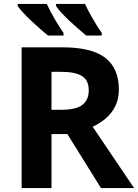

<svg xmlns="http://www.w3.org/2000/svg" viewBox="-20 -954 700 974"><path d="M297.9 -713.9Q443.4 -713.9 513.7 -661.1Q583 -607.4 583 -500Q583 -451.7 564.5 -414.6Q546.9 -378.9 515.6 -352.5Q485.8 -327.6 450.2 -311L660.2 0H492.2L321.8 -273.9H241.2V0H89.8V-713.9ZM287.1 -589.8H241.2V-397H290Q365.2 -397 397.5 -421.9Q430.2 -446.8 430.2 -496.1Q430.2 -547.4 395.5 -568.4Q361.3 -589.8 287.1 -589.8ZM411.1 -934.1Q428.2 -897.5 451.2 -857.9Q478.5 -811 496.1 -787.1V-773.9H417Q400.4 -788.1 377.4 -807.6Q354.5 -827.6 331.5 -849.1Q311.5 -867.7 290 -891.1Q274.4 -908.2 264.2 -923.8V-934.1ZM217.3 -934.1Q234.4 -897.5 257.3 -857.9Q284.7 -811 302.2 -787.1V-773.9H223.1Q206.1 -788.1 183.6 -807.6Q160.6 -827.6 137.7 -849.1Q117.7 -867.7 96.2 -891.1Q79.1 -909.7 69.8 -923.8V-934.1Z"/></svg>

Font: Droid Sans Thai
Style: Bold
Weight: 700
Designer: Steve Matteson
Foundry: Ascender Corporation
Version: Version 1.00